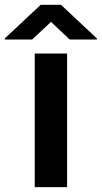

<svg xmlns="http://www.w3.org/2000/svg" viewBox="-74 -764 416 784"><path d="M199.9 -545.5V0H67.8V-545.5ZM57.2 -602.6 134.2 -674.7 210.6 -602.6H321.4V-607.2L175.1 -744.3H92.3L-54.3 -607.2V-602.6Z"/></svg>

Font: Interface
Style: Bold
Weight: 700
Designer: Rasmus Andersson
Foundry: rsms
Version: Version 1.8